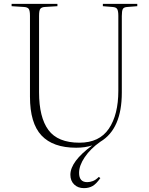

<svg xmlns="http://www.w3.org/2000/svg" viewBox="-20 -750 770 993"><path d="M414 223Q383 223 363.5 204Q344 185 344 154Q344 85 457 2Q420 14 374 14Q254 14 194.5 -49.5Q135 -113 135 -250V-668Q135 -694 129 -703.5Q123 -713 103 -714L40 -718V-730H277V-718L212 -714Q196 -713 189 -705Q182 -697 182 -668V-273Q182 -143 230.5 -77.5Q279 -12 391 -12Q494 -12 543 -84.5Q592 -157 592 -281V-668Q592 -692 586.5 -702.5Q581 -713 561 -714L512 -718V-730H690V-718L639 -714Q620 -713 615 -703Q610 -693 610 -667V-271Q610 -83 499 -17Q448 19 418.5 62.5Q389 106 389 144Q389 192 431 192Q445 192 460 186.5Q475 181 491 165L499 171Q478 201 459 212Q440 223 414 223Z"/></svg>

Font: Display Extralight
Style: Regular
Weight: 200
Designer: Latin by Veronika Burian and Jose Scaglione. Greek by Irene Vlachou. Cyrillic by Vera Evstafieva.
Foundry: TypeTogether
Version: Version 3.002